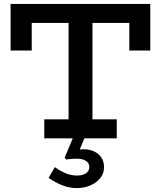

<svg xmlns="http://www.w3.org/2000/svg" viewBox="-20 -706 822 980"><path d="M34 -448V-686H747V-448H640V-589H142V-448ZM206 0V-97H576V0ZM330 -62V-632H452V-62ZM373 254Q333 254 297 239.5Q261 225 228 202L260 147Q289 168 317 179Q345 190 373 190Q401 190 418.5 178.5Q436 167 436 147Q436 126 418.5 115Q401 104 374 104Q357 104 344 105Q331 106 318 108L310 99L362 -25H421L387 57Q391 57 396.5 56.5Q402 56 407 56Q452 56 481.5 80.5Q511 105 511 147Q511 180 491 204Q471 228 440 241Q409 254 373 254Z"/></svg>

Font: BioRhyme SemiBold
Style: Regular
Weight: 600
Designer: Aoife Mooney
Foundry: Aoife Mooney Type
Version: Version 1.600;gftools[0.9.33]